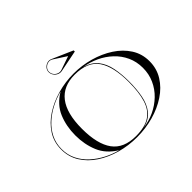

<svg xmlns="http://www.w3.org/2000/svg" viewBox="-188 -1224 1536 1536"><g transform="rotate(-45 580.0 -456.0)"><path d="M528.6 -791Q507.8 -786.7 489.1 -795.4Q470.4 -804.2 458.7 -821.2Q447 -838.2 447 -859Q447 -879.8 460.6 -896.4Q474.2 -913 495 -919.5Q515.8 -926.1 537.1 -916.8L711.8 -840.3V-827.5ZM532.8 -799.5 648 -839.4 541.3 -908.3Q521.8 -921 501 -916.1Q480.1 -911.3 465.7 -895.5Q451.2 -879.8 451.2 -859Q451.2 -838.2 463.4 -822.2Q475.5 -806.3 494.2 -799.5Q512.9 -792.7 532.8 -799.5ZM580 10Q483.5 10 394 -15Q304.5 -40 233.8 -86.8Q163 -133.5 121.5 -200.2Q80 -267 80 -350Q80 -433.5 122.5 -500Q165 -566.5 237 -613.2Q309 -660 398 -685Q487 -710 580 -710Q673 -710 762 -685Q851 -660 923 -613.2Q995 -566.5 1037.5 -500Q1080 -433.5 1080 -350Q1080 -267 1038.5 -200.2Q997 -133.5 926.2 -86.8Q855.5 -40 766 -15Q676.5 10 580 10ZM580 -697.5Q449.5 -697.5 382.2 -610.8Q315 -524 315 -350Q315 -176 378.5 -89.2Q442 -2.5 580 -2.5Q682 -2.5 739.8 -41Q797.5 -79.5 821.2 -156.8Q845 -234 845 -350Q845 -524 785.2 -610.8Q725.5 -697.5 580 -697.5ZM850 -350Q850 -266.5 836.5 -194.8Q823 -123 784.5 -73.5Q746 -24 670 -7Q737.5 -15 797.8 -43.2Q858 -71.5 904.8 -116.5Q951.5 -161.5 978.2 -220.8Q1005 -280 1005 -350Q1005 -420 978 -478.5Q951 -537 904 -581.2Q857 -625.5 796.8 -653.8Q736.5 -682 670 -692Q744.5 -672.5 783.2 -623.5Q822 -574.5 836 -504Q850 -433.5 850 -350ZM240 -350Q240 -453 276 -539.5Q312 -626 405 -682Q346 -667 289.2 -638Q232.5 -609 186.2 -567.2Q140 -525.5 112.5 -471Q85 -416.5 85 -350Q85 -283.5 112.5 -229Q140 -174.5 186.2 -132.8Q232.5 -91 289.2 -62Q346 -33 405 -18Q312 -74.5 276 -161Q240 -247.5 240 -350Z"/></g></svg>

Font: Engraving Unshaded CC
Style: Bold
Weight: 700
Designer: indestructible type*
Foundry: Cowboy Collective
Version: Version 1.000